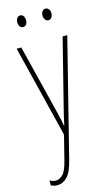

<svg xmlns="http://www.w3.org/2000/svg" viewBox="-140 -745 597 1037"><g transform="rotate(-15 158.0 -227.0)"><path d="M23 -527H49L145 -140Q153 -108 156 -93.5Q159 -79 160 -72.5Q161 -66 162 -59H164Q170 -89 174.5 -107.5Q179 -126 183 -142L280 -527H306L142 125Q126 191 101.5 216.5Q77 242 45 242Q35 242 27 240Q19 238 10 234V206Q27 216 45 216Q64 216 83 197.5Q102 179 116 122L150 -13ZM63 -663Q63 -676 69.5 -686Q76 -696 88 -696Q99 -696 105.5 -686.5Q112 -677 112 -663Q112 -649 105.5 -640Q99 -631 88 -631Q76 -631 69.5 -640.5Q63 -650 63 -663ZM204 -664Q204 -677 211 -686.5Q218 -696 229 -696Q240 -696 247 -687Q254 -678 254 -664Q254 -650 247 -640.5Q240 -631 229 -631Q218 -631 211 -641Q204 -651 204 -664Z"/></g></svg>

Font: Noto Sans Thai Looped ExtraCondensed Thin
Style: Regular
Weight: 100
Width: 2
Designer: Sasikarn Vongin, Ben Mitchell
Foundry: The Fontpad Ltd
Version: Version 1.001; ttfautohint (v1.8.4.7-5d5b)